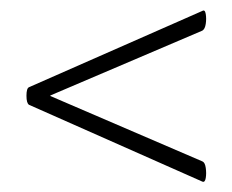

<svg xmlns="http://www.w3.org/2000/svg" viewBox="-20 -375 447 370"><path d="M370 -354Q375 -357 376.5 -348Q378 -339 376.5 -329Q375 -319 370 -316L77 -191V-190L370 -64Q375 -62 376.5 -51.5Q378 -41 376.5 -32Q375 -23 370 -25L36 -173Q31 -176 31 -190.5Q31 -205 36 -207Z"/></svg>

Font: Cormorant Infant Light
Style: Italic
Weight: 300
Italic angle: -10°
Designer: Christian Thalmann (Catharsis Fonts)
Foundry: Catharsis Fonts
Version: Version 4.001